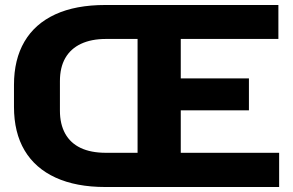

<svg xmlns="http://www.w3.org/2000/svg" viewBox="-20 -749 1173 769"><path d="M402 0Q285 0 203 -37.5Q121 -75 78.5 -146.5Q36 -218 36 -321V-409Q36 -511 78 -582.5Q120 -654 201.5 -691.5Q283 -729 402 -729H589V-593H405Q346 -593 304.5 -573.5Q263 -554 241.5 -516.5Q220 -479 220 -424V-306Q220 -252 241 -214Q262 -176 303 -156.5Q344 -137 405 -137H589V0ZM531 0V-729H1095V-593H704V-137H1098V0ZM688 -307V-435H977V-307Z"/></svg>

Font: Hubot Sans
Style: Bold
Weight: 700
Designer: Deni Anggara
Foundry: GitHub, Inc., Subsidiary of Microsoft Corporation
Version: Version 2.000